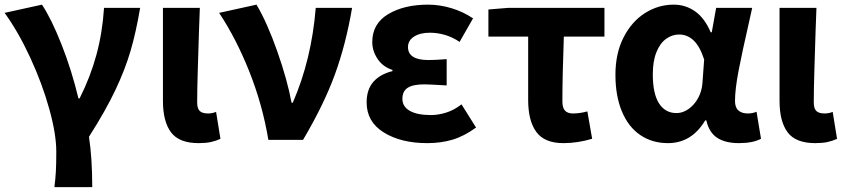

<svg xmlns="http://www.w3.org/2000/svg" viewBox="-20 -596 3599 818"><path d="M219.8 49.4Q219.8 -24.4 189.9 -132Q160 -239.6 109.1 -350Q58.2 -460.4 -0.4 -541.2L158.8 -576.2Q199.2 -515.4 242.2 -406.5Q285.2 -297.6 314.2 -176.8H319.2Q365.4 -268.8 390.9 -362.9Q416.4 -457 423.2 -562.4H577Q559.8 -460 536.4 -379.9Q513 -299.8 471.5 -212.2Q430 -124.6 359 -13.2Q373 76.8 373 201.4H211.8Q216.2 166 218 134.9Q219.8 103.8 219.8 49.4Z M674.2 -166.2V-562.4H831.4L827.8 -465.4Q825.2 -382 822.6 -297.1Q820 -212.2 820 -160Q820 -133.4 831.1 -123Q842.2 -112.6 866.2 -112.6Q884.8 -112.6 900.6 -119.4L919.2 -4.4Q899.4 4.6 878.1 9.2Q856.8 13.8 826.2 13.8Q743.2 13.8 708.7 -32.2Q674.2 -78.2 674.2 -166.2Z M913.6 -541.2 1072.8 -576.2Q1118 -500.2 1161.1 -377.9Q1204.2 -255.6 1222.2 -158.2H1227.2Q1307.2 -341 1325.2 -562.4H1480Q1453.6 -407.2 1406.8 -278.8Q1360 -150.4 1271 0H1123.4Q1098.2 -150.4 1042.3 -290.9Q986.4 -431.4 913.6 -541.2Z M1542 -159.6Q1542 -214.6 1570.8 -247.4Q1599.6 -280.2 1652 -293V-298Q1611 -311.4 1588.5 -345.2Q1566 -379 1566 -416.8Q1566 -495.2 1633.8 -535.7Q1701.6 -576.2 1803.4 -576.2Q1853.6 -576.2 1903.5 -561.1Q1953.4 -546 1995.4 -517.8L1938 -417.4Q1909.6 -437 1877.1 -446.8Q1844.6 -456.6 1811.4 -456.6Q1769.8 -456.6 1744 -440.1Q1718.2 -423.6 1718.2 -395.4Q1718.2 -368.2 1739.9 -354.2Q1761.6 -340.2 1805.4 -340.2Q1833.6 -340.2 1883 -344V-232Q1808.2 -236.6 1787.8 -236.6Q1739.4 -236.6 1716.9 -222Q1694.4 -207.4 1694.4 -175Q1694.4 -141.6 1726.1 -123.7Q1757.8 -105.8 1816.4 -105.8Q1847.8 -105.8 1881.5 -116.5Q1915.2 -127.2 1946.2 -151.4L2008.2 -52.6Q1957.2 -15.6 1908 -0.9Q1858.8 13.8 1800.8 13.8Q1688.2 13.8 1615.1 -31.7Q1542 -77.2 1542 -159.6Z M2230.2 -170.2V-440.2H2060.8V-555.6L2143.8 -562.4H2555.2V-440.2H2382.2Q2376 -269.4 2376 -164.2Q2376 -136.2 2387.4 -124.4Q2398.8 -112.6 2420.4 -112.6Q2450.8 -112.6 2482.4 -121.4L2502.8 -4.8Q2441.2 13.8 2380.4 13.8Q2299.8 13.8 2265 -33.8Q2230.2 -81.4 2230.2 -170.2Z M2602 -277.6Q2602 -368.4 2636.4 -436.1Q2670.8 -503.8 2727.5 -540Q2784.2 -576.2 2850.4 -576.2Q2901 -576.2 2941.6 -547.5Q2982.2 -518.8 3007.8 -458.4H3012.4L3031 -562.4H3184.6L3170.8 -500Q3141.8 -374 3126.6 -294.5Q3111.4 -215 3111.4 -165.6Q3111.4 -138 3126 -125.3Q3140.6 -112.6 3166 -112.6Q3185.2 -112.6 3203.2 -119.8L3222.2 -4.8Q3187 13.8 3128.6 13.8Q3069.8 13.8 3035.3 -9Q3000.8 -31.8 2989.2 -83H2984.4Q2926.6 13.8 2825.8 13.8Q2758.6 13.8 2707.8 -20.7Q2657 -55.2 2629.5 -121.4Q2602 -187.6 2602 -277.6ZM2972.8 -243.8 2980 -342.4Q2962.2 -397.6 2935.5 -423.3Q2908.8 -449 2873 -449Q2843.8 -449 2818 -430.6Q2792.2 -412.2 2776.7 -373.9Q2761.2 -335.6 2761.2 -279.2Q2761.2 -197 2787.7 -155.6Q2814.2 -114.2 2862.4 -114.2Q2888.6 -114.2 2913.5 -131.6Q2938.4 -149 2954.5 -178.7Q2970.6 -208.4 2972.8 -243.8Z M3301.2 -166.2V-562.4H3458.4L3454.8 -465.4Q3452.2 -382 3449.6 -297.1Q3447 -212.2 3447 -160Q3447 -133.4 3458.1 -123Q3469.2 -112.6 3493.2 -112.6Q3511.8 -112.6 3527.6 -119.4L3546.2 -4.4Q3526.4 4.6 3505.1 9.2Q3483.8 13.8 3453.2 13.8Q3370.2 13.8 3335.7 -32.2Q3301.2 -78.2 3301.2 -166.2Z"/></svg>

Font: 寒蝉端黑体 Light
Style: Regular
Weight: 300
Designer: ChillDuanSans {Warren2060}; 
Source Han Sans {Ryoko NISHIZUKA 西塚涼子 (kana, bopomofo & ideographs); Paul D. Hunt (Latin, G
Foundry: ChillType&Adobe
Version: Version 1.300;Glyphs 3.3 (3306)